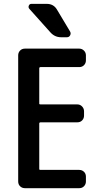

<svg xmlns="http://www.w3.org/2000/svg" viewBox="-20 -985 540 1005"><path d="M224.6 -964.8Q260.7 -964.8 278.3 -934.6L346.7 -820.3Q352.5 -810.5 347.2 -800.3Q341.8 -790 330.1 -790H299.8Q265.6 -790 242.2 -817.4L133.8 -938.5Q127 -946.3 130.9 -955.6Q134.8 -964.8 144.5 -964.8ZM110.4 0Q95.7 0 85.4 -9.8Q75.2 -19.5 75.2 -35.2V-695.3Q75.2 -710 85 -720.2Q94.7 -730.5 110.4 -730.5H394.5Q409.2 -730.5 419.4 -720.2Q429.7 -710 429.7 -695.3V-668.9Q429.7 -654.3 419.9 -644Q410.2 -633.8 394.5 -633.8H191.4Q186.5 -633.8 185.5 -628.9V-442.4Q185.5 -438.5 191.4 -438.5H384.8Q399.4 -438.5 409.7 -427.7Q419.9 -417 419.9 -402.3V-379.9Q419.9 -365.2 410.2 -355Q400.4 -344.7 384.8 -344.7H191.4Q186.5 -344.7 185.5 -339.8V-100.6Q185.5 -95.7 191.4 -95.7H394.5Q409.2 -95.7 419.4 -85.9Q429.7 -76.2 429.7 -60.5V-35.2Q429.7 -20.5 419.9 -10.3Q410.2 0 394.5 0Z"/></svg>

Font: Rounded-L Mgen+ 1m medium
Style: Regular
Weight: 500
Designer: [Source Han Sans]
Ryoko NISHIZUKA  (kana & ideographs); Paul D. Hunt (Latin, Greek & Cyrillic); Wenlong ZHANG  (bopomofo
Version: Version 1.059.20150602